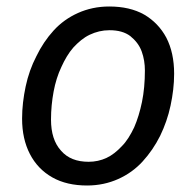

<svg xmlns="http://www.w3.org/2000/svg" viewBox="-20 -563 603 591"><path d="M248 8C207 8 171 0 141 -17C111 -34 88 -58 72 -89C56 -120 48 -156 48 -198C48 -231 52 -264 59 -297C66 -330 77 -361 92 -390C106 -419 124 -446 145 -469C166 -492 191 -510 220 -523C249 -536 281 -543 316 -543C358 -543 394 -535 424 -518C453 -501 476 -477 492 -447C508 -416 516 -379 516 -336C516 -303 512 -271 505 -238C498 -205 487 -174 473 -145C458 -115 440 -89 419 -66C398 -43 373 -25 344 -12C315 1 283 8 248 8ZM253 -65C272 -65 291 -69 308 -77C325 -85 340 -97 355 -113C370 -128 382 -148 393 -171C403 -194 411 -220 417 -249C423 -278 426 -311 426 -346C426 -366 423 -386 416 -405C409 -424 397 -439 381 -452C365 -464 344 -470 317 -470C295 -470 275 -465 256 -456C237 -447 221 -433 206 -417C191 -400 179 -379 169 -357C158 -334 150 -308 145 -281C140 -254 137 -225 137 -195C137 -154 147 -122 168 -99C188 -76 216 -65 253 -65Z"/></svg>

Font: NameLogos Sans
Style: Italic
Weight: 500
Version: Version 0.1